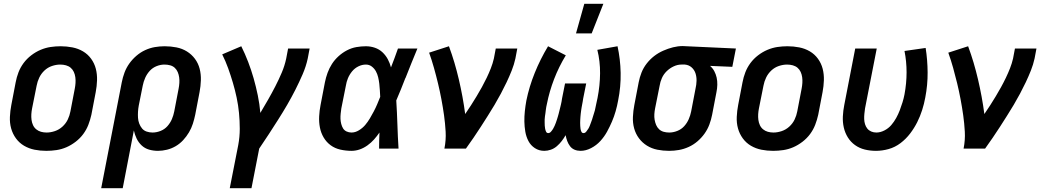

<svg xmlns="http://www.w3.org/2000/svg" viewBox="-20 -787 5540 1017"><path d="M225 12Q193 12 163 6Q133 0 107.5 -15Q82 -30 64.5 -54Q47 -78 39 -107Q31 -136 32.5 -168Q34 -200 40 -231L63 -351Q68 -378 78 -404Q88 -430 105 -453Q122 -476 145.5 -494Q169 -512 195 -523Q221 -534 247.5 -538Q274 -542 301 -542Q333 -542 363.5 -536Q394 -530 419.5 -515Q445 -500 462.5 -476Q480 -452 487.5 -423Q495 -394 494 -362Q493 -330 487 -299L464 -179Q458 -152 448 -126Q438 -100 421 -77Q404 -54 380.5 -36Q357 -18 331.5 -7Q306 4 279 8Q252 12 225 12ZM227 -85Q248 -85 270.5 -92.5Q293 -100 311 -116.5Q329 -133 339 -154Q349 -175 353 -197L376 -317Q379 -332 380 -347.5Q381 -363 379 -378Q377 -393 371 -406Q365 -419 354.5 -428Q344 -437 329.5 -441Q315 -445 299 -445Q278 -445 255.5 -437.5Q233 -430 215.5 -413.5Q198 -397 188 -376Q178 -355 174 -333L150 -213Q147 -198 146 -182.5Q145 -167 147 -152Q149 -137 155 -124Q161 -111 172 -102Q183 -93 197 -89Q211 -85 227 -85Z M516 210 625 -351Q630 -377 639.5 -402.5Q649 -428 665 -450.5Q681 -473 702.5 -491.5Q724 -510 749 -521.5Q774 -533 800 -537.5Q826 -542 852 -542Q884 -542 914.5 -536Q945 -530 970 -514.5Q995 -499 1012.5 -475.5Q1030 -452 1037.5 -423Q1045 -394 1044 -362Q1043 -330 1037 -299L1014 -179Q1009 -155 1001.5 -131.5Q994 -108 981 -86Q968 -64 950.5 -45Q933 -26 911 -13Q889 0 864.5 6Q840 12 817 12Q792 12 769.5 5.5Q747 -1 730.5 -16.5Q714 -32 704 -52.5Q694 -73 689 -96L630 210ZM788 -85Q809 -85 830.5 -93.5Q852 -102 867 -119Q882 -136 890.5 -156Q899 -176 903 -197L926 -317Q929 -332 930 -347.5Q931 -363 929 -377.5Q927 -392 921.5 -405Q916 -418 906 -427.5Q896 -437 881.5 -441Q867 -445 851 -445Q830 -445 809 -436.5Q788 -428 773 -411.5Q758 -395 749 -374.5Q740 -354 736 -333L715 -228Q712 -212 711 -195.5Q710 -179 711 -163Q712 -147 717.5 -132.5Q723 -118 732.5 -106.5Q742 -95 757 -90Q772 -85 788 -85Z M1197 210 1242 -19Q1250 -62 1250 -104.5Q1250 -147 1246 -188.5Q1242 -230 1233.5 -270Q1225 -310 1213.5 -349Q1202 -388 1188.5 -425.5Q1175 -463 1157 -499L1258 -542Q1278 -502 1294.5 -459Q1311 -416 1323.5 -372Q1336 -328 1345.5 -282Q1355 -236 1359 -189Q1380 -224 1400 -259Q1420 -294 1438.5 -330Q1457 -366 1472.5 -402.5Q1488 -439 1496 -477L1506 -530H1620L1610 -477Q1601 -435 1583 -393.5Q1565 -352 1544.5 -311.5Q1524 -271 1501 -231.5Q1478 -192 1453.5 -153.5Q1429 -115 1404 -76.5Q1379 -38 1353 0L1312 210Z M1842 12Q1812 12 1783 5.5Q1754 -1 1731.5 -17.5Q1709 -34 1694.5 -58.5Q1680 -83 1674.5 -111.5Q1669 -140 1670.5 -170.5Q1672 -201 1678 -231L1701 -351Q1706 -376 1715 -401Q1724 -426 1738.5 -448.5Q1753 -471 1773.5 -489.5Q1794 -508 1818 -520.5Q1842 -533 1867.5 -537.5Q1893 -542 1918 -542Q1943 -542 1966 -534Q1989 -526 2006 -510Q2023 -494 2034 -473.5Q2045 -453 2051 -430Q2061 -455 2070 -480Q2079 -505 2088 -530H2191Q2175 -491 2159 -452Q2143 -413 2128 -374L2127 -373Q2115 -343 2103.5 -313.5Q2092 -284 2079 -255Q2083 -191 2085 -127.5Q2087 -64 2091 0H1988Q1988 -21 1988.5 -42.5Q1989 -64 1990 -85Q1977 -66 1961.5 -48.5Q1946 -31 1926.5 -17Q1907 -3 1885.5 4.5Q1864 12 1842 12ZM1842 -85Q1862 -85 1881.5 -97Q1901 -109 1914.5 -125Q1928 -141 1939 -159.5Q1950 -178 1960 -197Q1970 -216 1978 -235Q1986 -254 1994 -274Q1993 -291 1992 -309Q1991 -327 1989 -344Q1987 -361 1983 -378Q1979 -395 1971 -409.5Q1963 -424 1949.5 -434.5Q1936 -445 1918 -445Q1898 -445 1878.5 -435.5Q1859 -426 1845 -409Q1831 -392 1823 -372.5Q1815 -353 1812 -333L1788 -213Q1786 -199 1784.5 -185Q1783 -171 1783.5 -157.5Q1784 -144 1787.5 -130.5Q1791 -117 1797.5 -106.5Q1804 -96 1816 -90.5Q1828 -85 1842 -85Z M2334 0Q2343 -45 2340.5 -89.5Q2338 -134 2332 -176.5Q2326 -219 2318 -261.5Q2310 -304 2300 -345.5Q2290 -387 2278.5 -428Q2267 -469 2253 -508L2358 -542Q2374 -499 2387 -455Q2400 -411 2410.5 -366Q2421 -321 2429.5 -275Q2438 -229 2444 -183Q2460 -206 2475 -229.5Q2490 -253 2504.5 -277Q2519 -301 2532.5 -325.5Q2546 -350 2558 -375Q2570 -400 2580 -425.5Q2590 -451 2596 -477L2606 -530H2720L2710 -477Q2703 -445 2690.5 -413.5Q2678 -382 2663.5 -351.5Q2649 -321 2633 -291Q2617 -261 2599.5 -231.5Q2582 -202 2563.5 -173Q2545 -144 2526.5 -115Q2508 -86 2488 -57Q2468 -28 2448 0Z M2863 12Q2835 12 2813 -2.5Q2791 -17 2779 -40Q2767 -63 2762.5 -89.5Q2758 -116 2757.5 -143Q2757 -170 2760 -198Q2763 -226 2768 -254Q2783 -328 2812.5 -401Q2842 -474 2883 -542L2977 -494Q2940 -433 2915 -368Q2890 -303 2877 -237Q2875 -229 2873.5 -220.5Q2872 -212 2871 -203.5Q2870 -195 2869 -187Q2868 -179 2866.5 -170.5Q2865 -162 2865 -154Q2865 -146 2865 -137.5Q2865 -129 2865.5 -121Q2866 -113 2867.5 -105Q2869 -97 2872.5 -89.5Q2876 -82 2884 -82Q2892 -82 2898.5 -89.5Q2905 -97 2909.5 -104.5Q2914 -112 2917.5 -120Q2921 -128 2924 -136Q2927 -144 2929.5 -152Q2932 -160 2934.5 -168Q2937 -176 2939 -184Q2941 -192 2943 -200Q2945 -208 2947 -216Q2949 -224 2951 -232.5Q2953 -241 2954.5 -249Q2956 -257 2957 -265L2973 -345H3085L3069 -265Q3068 -257 3066.5 -249Q3065 -241 3063.5 -233Q3062 -225 3060.5 -216.5Q3059 -208 3058 -200Q3057 -192 3056 -184Q3055 -176 3054.5 -168Q3054 -160 3053.5 -152Q3053 -144 3053 -136Q3053 -128 3053.5 -120Q3054 -112 3055 -104.5Q3056 -97 3059.5 -89.5Q3063 -82 3071 -82Q3079 -82 3085.5 -90Q3092 -98 3096.5 -105.5Q3101 -113 3104 -121Q3107 -129 3110 -137Q3113 -145 3116 -153.5Q3119 -162 3121 -170Q3123 -178 3126 -186Q3129 -194 3131 -202.5Q3133 -211 3134.5 -219Q3136 -227 3138 -235.5Q3140 -244 3141.5 -252Q3143 -260 3145 -268Q3158 -334 3158.5 -398.5Q3159 -463 3144 -523L3251 -542Q3266 -474 3267.5 -401Q3269 -328 3254 -254Q3249 -226 3241 -198Q3233 -170 3221.5 -143Q3210 -116 3195.5 -89.5Q3181 -63 3160 -40Q3139 -17 3111 -2.5Q3083 12 3055 12Q3038 12 3023.5 6Q3009 0 2999.5 -12.5Q2990 -25 2984.5 -40Q2979 -55 2976 -71Q2967 -55 2955.5 -40Q2944 -25 2929.5 -12.5Q2915 0 2897.5 6Q2880 12 2863 12ZM3031 -610 3075 -767H3176L3114 -610Z M3524 12Q3492 12 3462 6Q3432 0 3407 -15.5Q3382 -31 3364.5 -54.5Q3347 -78 3339 -107Q3331 -136 3332.5 -168Q3334 -200 3340 -231L3363 -351Q3368 -377 3378 -402.5Q3388 -428 3405.5 -450.5Q3423 -473 3445 -490Q3467 -507 3493 -518.5Q3519 -530 3545 -536.5Q3571 -543 3596 -543Q3602 -543 3607 -542.5Q3612 -542 3617 -542L3878 -530L3859 -433L3741 -438Q3755 -426 3763.5 -410Q3772 -394 3776 -376Q3780 -358 3779.5 -338Q3779 -318 3775 -299L3752 -179Q3747 -153 3737.5 -127.5Q3728 -102 3712 -79.5Q3696 -57 3674.5 -38.5Q3653 -20 3627.5 -8.5Q3602 3 3576 7.5Q3550 12 3524 12ZM3525 -85Q3546 -85 3567.5 -93.5Q3589 -102 3604 -118.5Q3619 -135 3628 -155.5Q3637 -176 3641 -197L3664 -317Q3669 -338 3669.5 -359Q3670 -380 3664 -398.5Q3658 -417 3643.5 -430Q3629 -443 3608 -445H3589Q3569 -445 3548.5 -435.5Q3528 -426 3511.5 -410Q3495 -394 3486 -373.5Q3477 -353 3474 -333L3450 -213Q3447 -198 3446 -182.5Q3445 -167 3447.5 -152.5Q3450 -138 3455.5 -125Q3461 -112 3471 -102.5Q3481 -93 3495 -89Q3509 -85 3525 -85Z M4075 12Q4043 12 4013 6Q3983 0 3957.5 -15Q3932 -30 3914.5 -54Q3897 -78 3889 -107Q3881 -136 3882.5 -168Q3884 -200 3890 -231L3913 -351Q3918 -378 3928 -404Q3938 -430 3955 -453Q3972 -476 3995.5 -494Q4019 -512 4045 -523Q4071 -534 4097.5 -538Q4124 -542 4151 -542Q4183 -542 4213.5 -536Q4244 -530 4269.5 -515Q4295 -500 4312.5 -476Q4330 -452 4337.5 -423Q4345 -394 4344 -362Q4343 -330 4337 -299L4314 -179Q4308 -152 4298 -126Q4288 -100 4271 -77Q4254 -54 4230.5 -36Q4207 -18 4181.5 -7Q4156 4 4129 8Q4102 12 4075 12ZM4077 -85Q4098 -85 4120.5 -92.5Q4143 -100 4161 -116.5Q4179 -133 4189 -154Q4199 -175 4203 -197L4226 -317Q4229 -332 4230 -347.5Q4231 -363 4229 -378Q4227 -393 4221 -406Q4215 -419 4204.5 -428Q4194 -437 4179.5 -441Q4165 -445 4149 -445Q4128 -445 4105.5 -437.5Q4083 -430 4065.5 -413.5Q4048 -397 4038 -376Q4028 -355 4024 -333L4000 -213Q3997 -198 3996 -182.5Q3995 -167 3997 -152Q3999 -137 4005 -124Q4011 -111 4022 -102Q4033 -93 4047 -89Q4061 -85 4077 -85Z M4620 12Q4589 12 4560.5 5Q4532 -2 4509 -18.5Q4486 -35 4471 -59Q4456 -83 4449.5 -111.5Q4443 -140 4444.5 -170.5Q4446 -201 4452 -231L4510 -530H4624L4562 -213Q4560 -199 4558.5 -184.5Q4557 -170 4557.5 -156Q4558 -142 4562 -129Q4566 -116 4574 -106Q4582 -96 4594.5 -90.5Q4607 -85 4622 -85Q4643 -85 4664.5 -96Q4686 -107 4701 -124.5Q4716 -142 4727 -162Q4738 -182 4746 -203Q4754 -224 4760.5 -245Q4767 -266 4771 -287Q4782 -346 4782 -404Q4782 -462 4771 -517L4883 -533Q4893 -470 4893.5 -403.5Q4894 -337 4881 -270Q4875 -237 4864.5 -204Q4854 -171 4838.5 -140Q4823 -109 4801 -80Q4779 -51 4750 -29Q4721 -7 4687 2.5Q4653 12 4620 12Z M5084 0Q5093 -45 5090.5 -89.5Q5088 -134 5082 -176.5Q5076 -219 5068 -261.5Q5060 -304 5050 -345.5Q5040 -387 5028.5 -428Q5017 -469 5003 -508L5108 -542Q5124 -499 5137 -455Q5150 -411 5160.5 -366Q5171 -321 5179.5 -275Q5188 -229 5194 -183Q5210 -206 5225 -229.5Q5240 -253 5254.5 -277Q5269 -301 5282.5 -325.5Q5296 -350 5308 -375Q5320 -400 5330 -425.5Q5340 -451 5346 -477L5356 -530H5470L5460 -477Q5453 -445 5440.5 -413.5Q5428 -382 5413.5 -351.5Q5399 -321 5383 -291Q5367 -261 5349.5 -231.5Q5332 -202 5313.5 -173Q5295 -144 5276.5 -115Q5258 -86 5238 -57Q5218 -28 5198 0Z"/></svg>

Font: Lode Term
Style: Bold Italic
Weight: 700
Italic angle: -11°
Monospace: yes
Designer: Belleve Invis
Foundry: Belleve Invis
Version: Version 29.2.0